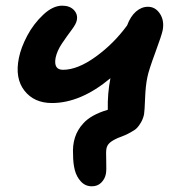

<svg xmlns="http://www.w3.org/2000/svg" viewBox="-20 -484 635 680"><path d="M164.1 -119.1Q100.6 -119.1 66.4 -163.1Q32.2 -207 46.9 -278.8Q54.2 -315.4 76.4 -357.4Q98.6 -399.4 132.8 -431.6Q167 -463.9 200.2 -463.9Q227.1 -463.9 241.7 -448.5Q256.3 -433.1 252 -412.1Q249.5 -398.9 233.4 -377.7Q217.3 -356.4 199.7 -330.3Q182.1 -304.2 176.8 -278.8Q169.4 -236.8 203.1 -236.8Q254.9 -236.8 318.8 -283Q382.8 -329.1 430.2 -394Q441.9 -425.8 461.4 -442.9Q481 -460 503.9 -460Q530.3 -460 546.4 -435.5Q562.5 -411.1 556.2 -377Q552.7 -359.4 529.8 -297.4Q506.8 -235.4 502 -210.9Q495.6 -181.6 493.9 -136.5Q492.2 -91.3 490.2 -79.1Q486.8 -63.5 479.5 -50.8Q472.2 -38.1 465.3 -31Q458.5 -23.9 443.8 -15.9Q429.2 -7.8 422.4 -5.1Q415.5 -2.4 397 4.9Q377.4 13.7 368.2 22.2Q358.9 30.8 356.9 43Q355 52.7 356.2 86.2Q357.4 119.6 355 131.8Q351.6 149.9 338.6 162.8Q325.7 175.8 305.2 175.8Q282.2 175.8 266.6 158.9Q251 142.1 244.9 118.2Q238.8 94.2 238.8 64Q234.4 -3.4 274.9 -46.9Q302.2 -77.6 361.8 -95.2Q360.4 -152.8 371.1 -207Q265.6 -119.1 164.1 -119.1Z"/></svg>

Font: Shantell Sans Irregular Bouncy
Style: Italic
Weight: 600
Italic angle: -11.31°
Designer: Stephen Nixon, Anya Danilova, Shantell Martin
Foundry: Arrow Type
Version: Version 1.006;[9816181b4]